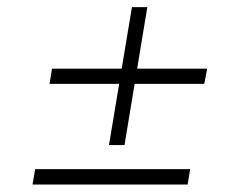

<svg xmlns="http://www.w3.org/2000/svg" viewBox="-20 -566 679 530"><path d="M69.8 -56.6 77.1 -99.1H504.9L498 -56.6ZM116.7 -334.5 123.5 -376.5H551.8L543.9 -334.5ZM280.8 -165.5 344.2 -546.4H386.7L323.7 -165.5Z"/></svg>

Font: Inter 16pt ExtraLight
Style: Italic
Weight: 250
Italic angle: -9.3988°
Version: Version 4.001;git-66647c0bb